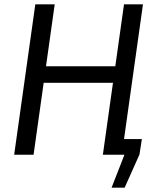

<svg xmlns="http://www.w3.org/2000/svg" viewBox="-20 -710 724 881"><path d="M463 -72H631L620 -1L552 151H492L551 0H453ZM231 -690 134 0H45L142 -690ZM519 -406 509 -330H172L183 -406ZM636 -690 539 0H452L549 -690Z"/></svg>

Font: Exo 2
Style: Italic
Weight: 400
Italic angle: -8°
Designer: Natanael Gama
Foundry: Natanael Gama
Version: Version 2.010